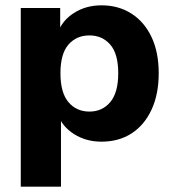

<svg xmlns="http://www.w3.org/2000/svg" viewBox="-20 -521 650 721"><path d="M58 180V-491H206V-394H196Q211 -442 256.5 -471.5Q302 -501 361 -501Q425 -501 473.5 -470Q522 -439 549 -382Q576 -325 576 -246Q576 -167 549 -109Q522 -51 474 -20Q426 11 361 11Q303 11 258 -17.5Q213 -46 197 -92H209V180ZM316 -102Q364 -102 394 -137.5Q424 -173 424 -246Q424 -319 394 -353.5Q364 -388 316 -388Q267 -388 237 -353.5Q207 -319 207 -246Q207 -173 237 -137.5Q267 -102 316 -102Z"/></svg>

Font: Nunito Sans 12pt ExtraBold
Style: Regular
Weight: 800
Designer: Vernon Adams
Foundry: Vernon Adams
Version: Version 3.101;gftools[0.9.27]